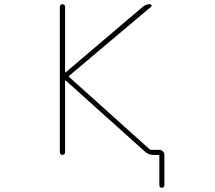

<svg xmlns="http://www.w3.org/2000/svg" viewBox="-20 -773 1040 929"><path d="M751 124V-18.6Q751 -23.4 746.1 -23.4H722.7Q698.2 -23.4 680.7 -40L298.8 -382.8Q297.9 -383.8 296.4 -383.3Q294.9 -382.8 294.9 -380.9V-36.1Q294.9 -31.2 291.5 -27.3Q288.1 -23.4 282.7 -23.4Q277.3 -23.4 273.4 -27.3Q269.5 -31.2 269.5 -36.1V-740.2Q269.5 -745.1 273.4 -749Q277.3 -752.9 282.7 -752.9Q288.1 -752.9 291.5 -749Q294.9 -745.1 294.9 -740.2V-424.8Q294.9 -420.9 298.8 -423.8L670.9 -740.2Q686.5 -752.9 706.1 -752.9Q710.9 -752.9 712.9 -748Q714.8 -743.2 710.9 -740.2L314.5 -406.2Q311.5 -403.3 314.5 -400.4L704.1 -50.8Q707 -47.9 711.9 -47.9H751Q760.7 -47.9 768.1 -40.5Q775.4 -33.2 775.4 -23.4V124Q775.4 128.9 771.5 132.3Q767.6 135.7 762.7 135.7Q757.8 135.7 754.4 132.3Q751 128.9 751 124Z"/></svg>

Font: Rounded-X Mgen+ 1mn thin
Style: Regular
Weight: 100
Designer: [Source Han Sans]
Ryoko NISHIZUKA  (kana & ideographs); Paul D. Hunt (Latin, Greek & Cyrillic); Wenlong ZHANG  (bopomofo
Version: Version 1.059.20150602